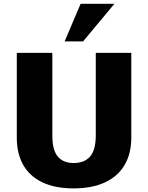

<svg xmlns="http://www.w3.org/2000/svg" viewBox="-20 -992 788 1021"><path d="M371.6 9.8Q272.5 9.8 205.1 -22.5Q137.7 -54.7 103.5 -115Q69.3 -175.3 69.3 -259.8V-710.9H258.3V-271.5Q258.3 -193.4 287.6 -159.2Q316.9 -125 371.6 -125Q428.7 -125 459 -159.7Q489.3 -194.3 489.3 -272V-710.9H678.2V-260.3Q678.2 -175.8 643.1 -115.5Q607.9 -55.2 539.3 -22.7Q470.7 9.8 371.6 9.8ZM323.7 -772 408.7 -971.7H588.4L421.9 -772Z"/></svg>

Font: Comme ExtraBold
Style: Regular
Weight: 800
Version: Version 1.000;gftools[0.9.27]